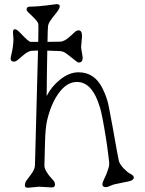

<svg xmlns="http://www.w3.org/2000/svg" viewBox="-20 -903 691 912"><path d="M166 -16.1 112.3 -11.2Q98.1 -11.2 98.1 -22.9Q98.1 -34.7 105.7 -45.4Q113.3 -56.2 122.1 -67.4Q146 -97.2 146 -117.2Q146 -121.1 160.6 -663.1L128.4 -661.6Q109.9 -657.7 91.1 -641.1Q72.3 -624.5 63.2 -617.4Q54.2 -610.4 47.4 -610.4Q25.9 -610.4 31.7 -633.8Q43.9 -682.1 43.9 -718.3L41.5 -749.5Q41.5 -764.2 51.3 -764.2Q60.1 -764.2 79.6 -743.2Q116.7 -704.1 125 -704.1H161.6Q162.6 -746.1 162.6 -770.5L162.1 -788.6Q162.1 -799.3 127.4 -832Q119.6 -839.4 113 -845.7Q106.4 -852.1 106.4 -859.4Q106.4 -871.6 124.5 -871.6Q142.6 -871.6 161.9 -873.3Q181.2 -875 198.2 -877Q245.6 -883.3 248.5 -883.3Q282.7 -883.3 241.2 -834Q210.4 -796.9 208.5 -781.7Q206.5 -770 205.6 -704.1L265.1 -705.1Q286.6 -705.1 315.4 -732.4Q325.7 -742.2 335 -750.5Q344.2 -758.8 353.5 -758.8Q369.6 -758.8 369.6 -731L365.2 -678.7Q365.2 -674.3 367.7 -661.1L371.1 -641.6Q377.9 -606 353.5 -606Q349.6 -606 342.5 -611.8Q335.4 -617.7 322 -627.9Q308.6 -638.2 302 -643.6Q295.4 -648.9 289.6 -652.3Q276.9 -660.6 258.8 -660.6Q240.7 -660.6 204.6 -662.6L202.6 -541Q201.7 -483.4 201.7 -446.8Q223.6 -490.7 262.7 -522.5Q307.1 -559.6 353 -559.6Q430.2 -559.6 467.8 -481.4Q488.3 -439.5 496.1 -400.1Q503.9 -360.8 514.6 -302.2Q542 -147 544.7 -137.9Q547.4 -128.9 553.5 -120.1Q559.6 -111.3 567.4 -103Q585.9 -84.5 596.2 -79.1Q627 -64 608.9 -47.9Q602.5 -42.5 560.8 -35.2Q519 -27.8 507.8 -22Q492.2 -14.2 483.4 -14.2Q458 -14.2 470.7 -43.5L486.3 -78.1Q498 -109.4 498.5 -118.9Q499 -128.4 497.6 -140.9Q496.1 -153.3 493.9 -170.9Q491.7 -188.5 488.8 -209.7Q485.8 -231 482.4 -252Q464.8 -361.3 454.8 -392.8Q444.8 -424.3 435.3 -444.1Q425.8 -463.9 413.1 -479.5Q384.8 -513.7 345.7 -513.7Q299.8 -513.7 263.7 -466.8Q225.1 -418 204.6 -335Q195.3 -297.9 193.8 -224.6L190.9 -116.2Q190.9 -91.3 233.4 -45.9Q241.2 -37.1 241.2 -26.9Q241.2 -12.7 226.1 -12.7Z"/></svg>

Font: Snowburst One
Style: Regular
Weight: 400
Designer: Annet Stirling
Foundry: Annet Stirling
Version: Version 1.001